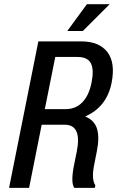

<svg xmlns="http://www.w3.org/2000/svg" viewBox="-20 -911 567 931"><path d="M298.3 -381.8Q346.7 -381.8 378.9 -414.6Q411.1 -447.3 423.8 -509.8Q436.5 -572.3 420.9 -603.5Q405.3 -634.8 355.5 -634.8H248L197.3 -381.8ZM373.5 -710.4Q460.4 -710.4 500.5 -658.7Q540.5 -606.9 521 -508.8Q497.6 -392.1 393.1 -346.2Q438.5 -327.6 450.7 -285.6Q462.9 -243.7 449.7 -178.2L437.5 -116.2Q421.9 -42.5 442.4 -12.2L439.9 0H340.3Q321.3 -25.9 340.3 -117.2L352.5 -177.2Q377.9 -306.2 293.5 -306.2H182.1L121.1 0H23.9L166 -710.4ZM401.4 -890.6H511.7L381.8 -760.7H306.2Z"/></svg>

Font: RobotoCondensed-Italic
Style: Italic
Weight: 400
Designer: Google
Version: Version 1.200311; 2013